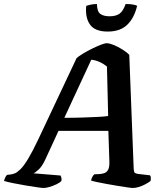

<svg xmlns="http://www.w3.org/2000/svg" viewBox="-59 -935 814 955"><path d="M158 0Q151 0 126 -3.5Q101 -7 68.5 -12.5Q36 -18 6.5 -24Q-23 -30 -39 -35Q-37 -44 -32.5 -53Q-28 -62 -24 -65L-8 -67Q2 -68 14 -72.5Q26 -77 42.5 -93Q59 -109 80.5 -144.5Q102 -180 131 -241L322 -646Q332 -655 352.5 -667.5Q373 -680 397 -692Q421 -704 441.5 -712Q462 -720 472 -720Q485 -720 506 -711.5Q527 -703 549 -689.5Q571 -676 584 -662L606 -95Q607 -80 611 -76Q615 -72 627 -70L687 -63Q690 -60 691 -53Q692 -46 690 -35Q680 -27 664 -18.5Q648 -10 631.5 -5Q615 0 602 0Q595 0 574.5 -3Q554 -6 526.5 -10.5Q499 -15 471.5 -20Q444 -25 423 -29.5Q402 -34 394 -37Q396 -48 400.5 -55.5Q405 -63 410 -68L434 -69Q450 -70 461.5 -74.5Q473 -79 479.5 -92Q486 -105 485 -133L480 -284H232L167 -143Q151 -108 133 -91.5Q115 -75 107 -73L242 -62Q245 -57 246.5 -49.5Q248 -42 246 -34Q238 -26 221 -18Q204 -10 186.5 -5Q169 0 158 0ZM261 -349Q312 -349 354.5 -350.5Q397 -352 428.5 -353.5Q460 -355 479 -358L473 -604Q456 -618 436 -627Q416 -636 395 -638ZM477 -778Q413 -778 388.5 -813Q364 -848 370 -906Q375 -908 390.5 -911.5Q406 -915 423 -915Q424 -877 440.5 -865.5Q457 -854 486 -854Q517 -854 535 -866.5Q553 -879 566 -915Q590 -915 604.5 -912Q619 -909 623 -906Q609 -846 574 -812Q539 -778 477 -778Z"/></svg>

Font: Texturina Medium 12pt
Style: Bold Italic
Weight: 700
Italic angle: -11°
Version: Version 1.002